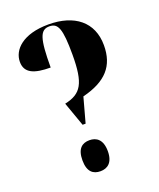

<svg xmlns="http://www.w3.org/2000/svg" viewBox="-136 -809 748 902"><g transform="rotate(-20 237.5 -358.0)"><path d="M205 -226H220L254 -350C374 -380 427 -440 427 -543C427 -660 344 -724 215 -724C86 -724 29 -664 29 -604C29 -548 75 -530 156 -530C156 -676 170 -714 216 -714C259 -714 273 -682 273 -552C273 -407 246 -365 162 -347ZM210 8C244 8 274 -11 274 -69C274 -128 244 -147 210 -147C174 -147 147 -128 147 -69C147 -11 174 8 210 8Z"/></g></svg>

Font: Noto Serif Display Condensed Extra
Style: Regular
Weight: 800
Width: 3
Designer: Monotype Design Team
Foundry: Monotype Imaging Inc.
Version: Version 1.900